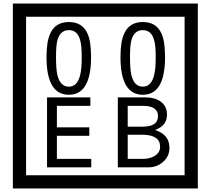

<svg xmlns="http://www.w3.org/2000/svg" viewBox="-20 -980 1195 1090"><path d="M1103 90H53V-960H1103ZM1028 15V-885H128V15ZM497 -656Q497 -442 371 -442Q244 -442 244 -656Q244 -744 265 -789Q294 -855 371 -855Q448 -855 477 -789Q497 -745 497 -656ZM444 -656Q444 -723 435 -752Q420 -809 371 -809Q322 -809 306 -752Q298 -723 298 -656Q298 -587 306 -553Q322 -488 371 -488Q419 -488 435 -554Q444 -587 444 -656ZM917 -656Q917 -442 791 -442Q664 -442 664 -656Q664 -744 685 -789Q714 -855 791 -855Q868 -855 897 -789Q917 -745 917 -656ZM864 -656Q864 -723 855 -752Q840 -809 791 -809Q742 -809 726 -752Q718 -723 718 -656Q718 -587 726 -553Q742 -488 791 -488Q839 -488 855 -554Q864 -587 864 -656ZM498 -30H247V-427H493V-379H303V-257H487V-209H303V-78H498ZM942 -141Q942 -93 906.5 -61.5Q871 -30 823 -30H649V-427H808Q859 -427 891 -404Q928 -378 928 -329Q928 -266 860 -242Q942 -216 942 -141ZM877 -321Q877 -379 792 -379H705V-261H791Q877 -261 877 -321ZM889 -147Q889 -215 788 -215H705V-78H791Q828 -78 855 -93Q889 -112 889 -147Z"/></svg>

Font: Unicode BMP Fallback SIL
Style: Regular
Weight: 400
Foundry: NRSI, SIL International
Version: Version 5.1 Based on Unicode 5.1